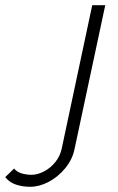

<svg xmlns="http://www.w3.org/2000/svg" viewBox="-232 -540 453 737"><path d="M-116 177Q-146 177 -171 168.5Q-196 160 -212 140L-178 107Q-166 121 -147.5 126Q-129 131 -111 131Q-88 131 -63 118Q-38 105 -19.5 82Q-1 59 5 30L122 -520H172L55 28Q47 71 19 105Q-9 139 -45 158Q-81 177 -116 177Z"/></svg>

Font: Raleway Thin Light
Style: Italic
Weight: 300
Italic angle: -12°
Version: Version 4.026